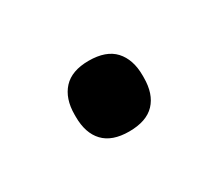

<svg xmlns="http://www.w3.org/2000/svg" viewBox="-40 -382 264 233"><g transform="rotate(-30 92.5 -265.5)"><path d="M92.2 -216Q68.4 -216 56.6 -228.5Q44.8 -240.9 44.8 -263.9V-266.9Q44.8 -289.3 56.6 -302.2Q68.4 -315 92.2 -315Q116.5 -315 128.3 -302.2Q140.1 -289.3 140.1 -266.9V-263.9Q140.1 -240.9 128.3 -228.5Q116.5 -216 92.2 -216Z"/></g></svg>

Font: Anek Gujarati Medium
Style: Regular
Weight: 500
Designer: Mrunmayee Ghaisas (Gujarati), Yesha Goshar (Latin)
Foundry: Ek Type
Version: Version 1.003